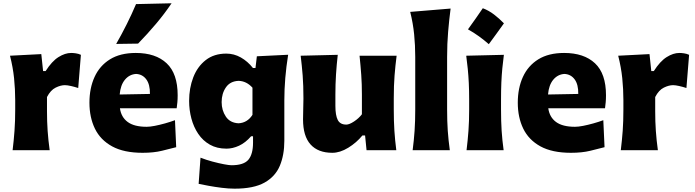

<svg xmlns="http://www.w3.org/2000/svg" viewBox="-20 -902 4175 1153"><path d="M55.7 0Q63 -60.1 67.1 -116.9Q71.3 -173.8 71.3 -244.6V-300.8Q71.3 -366.2 64.5 -432.4Q57.6 -498.5 40 -567.4L228 -577.1L238.8 -475.1H253.9Q291.5 -534.2 331.1 -559.1Q370.6 -584 407.2 -584Q418.9 -584 435.1 -581.8Q451.2 -579.6 465.8 -572.8L449.7 -373.5Q428.7 -380.4 406.2 -385.5Q383.8 -390.6 369.6 -390.6Q344.2 -390.6 314 -375.7Q283.7 -360.8 262.2 -319.3V-233.9Q262.2 -171.4 266.1 -115.7Q270 -60.1 278.3 0Z M836.4 15.6Q724.1 15.6 653.6 -22.9Q583 -61.5 550 -129.4Q517.1 -197.3 517.1 -285.2Q517.1 -372.6 547.9 -439.9Q578.6 -507.3 640.4 -545.7Q702.1 -584 795.4 -584Q914.6 -584 980.7 -522Q1046.9 -460 1046.9 -330.1Q1046.9 -306.2 1045.2 -288.1Q1043.5 -270 1041 -252H700.2Q707.5 -198.7 746.6 -169.7Q785.6 -140.6 860.8 -140.6Q880.4 -140.6 909.4 -146.2Q938.5 -151.9 970.7 -160.9Q1002.9 -169.9 1030.8 -180.2L1038.1 -18.1Q1002.4 -8.8 952.6 3.4Q902.8 15.6 836.4 15.6ZM880.4 -337.9Q881.3 -394.5 858.6 -425.3Q835.9 -456.1 797.4 -458Q757.3 -455.6 730.5 -423.6Q703.6 -391.6 698.7 -334.5ZM677.7 -638.2Q711.9 -698.2 741.7 -757.8Q771.5 -817.4 796.9 -877.4L1010.3 -882.3Q968.3 -819.8 917 -759Q865.7 -698.2 809.1 -640.1Z M1389.2 231Q1353 231 1311.8 225.8Q1270.5 220.7 1233.6 213.9Q1196.8 207 1172.9 202.1L1184.1 44.9Q1217.8 58.1 1256.1 68.4Q1294.4 78.6 1325.7 84.5Q1356.9 90.3 1370.1 90.3Q1443.8 90.3 1471.7 57.1Q1499.5 23.9 1499.5 -45.4V-83.5H1487.8Q1454.1 -44.9 1415.8 -27.1Q1377.4 -9.3 1339.8 -9.3Q1282.7 -9.3 1240.5 -33.2Q1198.2 -57.1 1170.7 -97.9Q1143.1 -138.7 1129.4 -189.9Q1115.7 -241.2 1115.7 -295.9Q1115.7 -373 1140.6 -437.5Q1165.5 -502 1215.3 -541Q1265.1 -580.1 1338.9 -580.1Q1385.3 -580.1 1426.3 -556.9Q1467.3 -533.7 1499 -493.7H1514.2L1522.5 -564L1710.4 -573.2Q1687.5 -431.2 1687.5 -299.3V-56.6Q1687.5 28.8 1660.4 93.5Q1633.3 158.2 1568.4 194.6Q1503.4 231 1389.2 231ZM1412.6 -161.6Q1465.8 -164.6 1496.1 -212.4V-375.5Q1460.4 -415 1413.1 -416.5Q1362.3 -414.6 1336.7 -377.4Q1311 -340.3 1311 -288.6Q1311 -239.7 1336.2 -201.9Q1361.3 -164.1 1412.6 -161.6Z M1975.6 15.6Q1890.1 15.6 1845 -34.4Q1799.8 -84.5 1799.8 -185.1Q1799.8 -222.7 1801 -250.7Q1802.2 -278.8 1802.2 -309.6Q1802.2 -390.1 1797.6 -448.5Q1793 -506.8 1785.6 -567.4L2008.3 -572.8Q2001.5 -512.7 1997.8 -454.6Q1994.1 -396.5 1994.1 -334V-266.1Q1994.1 -209.5 2008.3 -181.6Q2022.5 -153.8 2059.6 -153.8Q2077.6 -153.8 2106.2 -172.6Q2134.8 -191.4 2153.3 -215.8V-334Q2153.3 -396.5 2149.4 -451.7Q2145.5 -506.8 2139.2 -567.4H2361.8Q2354 -506.8 2349.4 -448.5Q2344.7 -390.1 2344.7 -309.6V-244.6Q2344.7 -173.8 2348.4 -116.9Q2352.1 -60.1 2359.9 0H2181.2L2172.4 -88.4H2156.2Q2121.1 -45.4 2071.5 -14.9Q2022 15.6 1975.6 15.6Z M2458 0Q2465.8 -60.1 2469.7 -116.9Q2473.6 -173.8 2473.6 -244.6V-560.5Q2473.6 -629.4 2467 -695.8Q2460.4 -762.2 2443.4 -830.6L2686 -850.6Q2677.2 -783.7 2671.1 -711.4Q2665 -639.2 2665 -560.5V-244.6Q2665 -173.8 2668.9 -116.9Q2672.9 -60.1 2681.2 0Z M2879.4 -852.6Q2914.9 -839.2 2946.6 -815Q2978.3 -790.8 3006.2 -761.8Q2984.2 -731.2 2961.6 -699.8Q2939.1 -668.4 2915.4 -636.7Q2888 -660.8 2856.9 -683.4Q2825.7 -706 2790.3 -725.8Q2813.9 -758.1 2835.9 -789.7Q2858 -821.4 2879.4 -852.6ZM2781.7 0Q2789.1 -60.1 2793.2 -116.9Q2797.4 -173.8 2797.4 -244.6V-300.8Q2797.4 -358.9 2795.2 -403.8Q2793 -448.7 2789.1 -488Q2785.2 -527.3 2779.8 -567.4L3005.9 -572.8Q3000.5 -532.2 2996.6 -492.2Q2992.7 -452.1 2990.7 -406Q2988.8 -359.9 2988.8 -300.8V-244.6Q2988.8 -173.8 2992.4 -116.9Q2996.1 -60.1 3004.4 0Z M3408.7 15.6Q3296.4 15.6 3225.8 -22.9Q3155.3 -61.5 3122.3 -129.4Q3089.4 -197.3 3089.4 -285.2Q3089.4 -372.6 3120.1 -439.9Q3150.9 -507.3 3212.6 -545.7Q3274.4 -584 3367.7 -584Q3486.8 -584 3553 -522Q3619.1 -460 3619.1 -330.1Q3619.1 -306.2 3617.4 -288.1Q3615.7 -270 3613.3 -252H3272.5Q3279.8 -198.7 3318.8 -169.7Q3357.9 -140.6 3433.1 -140.6Q3452.6 -140.6 3481.7 -146.2Q3510.7 -151.9 3543 -160.9Q3575.2 -169.9 3603 -180.2L3610.4 -18.1Q3574.7 -8.8 3524.9 3.4Q3475.1 15.6 3408.7 15.6ZM3452.6 -337.9Q3453.6 -394.5 3430.9 -425.3Q3408.2 -456.1 3369.6 -458Q3329.6 -455.6 3302.7 -423.6Q3275.9 -391.6 3271 -334.5Z M3708 0Q3715.3 -60.1 3719.5 -116.9Q3723.6 -173.8 3723.6 -244.6V-300.8Q3723.6 -366.2 3716.8 -432.4Q3710 -498.5 3692.4 -567.4L3880.4 -577.1L3891.1 -475.1H3906.2Q3943.8 -534.2 3983.4 -559.1Q4022.9 -584 4059.6 -584Q4071.3 -584 4087.4 -581.8Q4103.5 -579.6 4118.2 -572.8L4102.1 -373.5Q4081.1 -380.4 4058.6 -385.5Q4036.1 -390.6 4022 -390.6Q3996.6 -390.6 3966.3 -375.7Q3936 -360.8 3914.6 -319.3V-233.9Q3914.6 -171.4 3918.5 -115.7Q3922.4 -60.1 3930.7 0Z"/></svg>

Font: Pinar ExtraBold
Style: Regular
Weight: 800
Designer: Amin Abedi
Version: Version 3.000